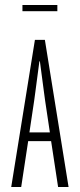

<svg xmlns="http://www.w3.org/2000/svg" viewBox="-20 -750 320 770"><path d="M120 -590H160L255 0H213L185 -184H93L65 0H25ZM98 -219H180L161 -346Q159 -357 156 -383Q153 -409 149 -436Q145 -467 140 -504H138Q133 -467 129 -436Q125 -409 122 -383Q119 -357 117 -346ZM70 -705V-730H210V-705Z"/></svg>

Font: Exetegue Light
Style: Regular
Weight: 300
Designer: Fábio Duarte Martins
Foundry: Fábio Duarte Martins
Version: Version 0.001